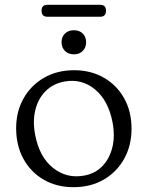

<svg xmlns="http://www.w3.org/2000/svg" viewBox="-20 -766 613 797"><path d="M287.5 -474.5Q357.5 -474.5 411.2 -443.5Q465 -412.5 495.5 -357.8Q526 -303 526 -232Q526 -161.5 495.2 -106.5Q464.5 -51.5 410.2 -20.2Q356 11 285 11Q215 11 161.2 -20.2Q107.5 -51.5 77.2 -106.8Q47 -162 47 -233.5Q47 -303 77.8 -357.5Q108.5 -412 162.8 -443.2Q217 -474.5 287.5 -474.5ZM328.5 -37Q374.5 -45 404.8 -76.2Q435 -107.5 446.5 -154.8Q458 -202 447 -259Q429.5 -349.5 374.2 -395Q319 -440.5 247.5 -427.5Q200.5 -419 169.5 -388Q138.5 -357 126.8 -310Q115 -263 126 -206Q143.5 -114 200.2 -69Q257 -24 328.5 -37ZM286.5 -540.5Q263.5 -540.5 249.5 -554.8Q235.5 -569 235.5 -591Q235.5 -612.5 249.5 -626.5Q263.5 -640.5 286.5 -640.5Q310 -640.5 323.8 -626.5Q337.5 -612.5 337.5 -591Q337.5 -569 323.8 -554.8Q310 -540.5 286.5 -540.5ZM152.5 -721.5Q152.5 -746 176.5 -746H396Q420 -746 420 -721.5Q420 -696.5 396 -696.5H176.5Q152.5 -696.5 152.5 -721.5Z"/></svg>

Font: Fraunces 9pt SuperSoft Light
Style: Regular
Weight: 300
Version: Version 1.000;[b76b70a41]